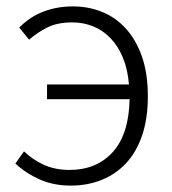

<svg xmlns="http://www.w3.org/2000/svg" viewBox="-20 -567 539 600"><path d="M40 -481Q53 -494 69.5 -506Q86 -518 106.5 -527Q127 -536 152.5 -541.5Q178 -547 209 -547Q256 -547 298.5 -530Q341 -513 373 -478Q405 -443 423.5 -390.5Q442 -338 442 -266Q442 -196 424 -143.5Q406 -91 373.5 -56.5Q341 -22 297 -4.5Q253 13 201 13Q147 13 103.5 -6.5Q60 -26 28 -56L55 -94Q82 -68 117 -52Q152 -36 197 -36Q282 -36 332.5 -92Q383 -148 385 -257H127V-303H383Q379 -351 364 -387Q349 -423 325.5 -447.5Q302 -472 271.5 -484.5Q241 -497 206 -497Q160 -497 128.5 -481.5Q97 -466 71 -443Z"/></svg>

Font: SpoqaHanSansJP-Light
Style: Regular
Weight: 300
Designer: [Source Han Sans]
Ryoko NISHIZUKA  (kana & ideographs); Paul D. Hunt (Latin, Greek & Cyrillic); Wenlong ZHANG  (bopomofo
Foundry: Spoqa (http://bi.spoqa.com)
Version: Version 1.002.20150607